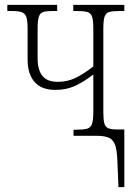

<svg xmlns="http://www.w3.org/2000/svg" viewBox="-20 -556 553 786"><path d="M461 115Q460 68 453 43Q446 18 428 9Q410 0 378 0H281V-25H292Q321 -25 336 -29Q351 -33 356.5 -48.5Q362 -64 362 -98V-251Q323 -221 287.5 -204.5Q252 -188 206 -188Q150 -188 121.5 -220.5Q93 -253 93 -312V-439Q93 -472 87.5 -487Q82 -502 68 -506.5Q54 -511 26 -511H10V-536H214V-511H198Q171 -511 157.5 -507Q144 -503 139 -487.5Q134 -472 134 -440V-317Q134 -270 153.5 -245.5Q173 -221 217 -221Q254 -221 286 -235.5Q318 -250 362 -284V-438Q362 -472 357 -487.5Q352 -503 337 -507Q322 -511 293 -511H280V-536H489V-511H471Q442 -511 427.5 -507Q413 -503 408 -487.5Q403 -472 403 -438V-99Q403 -67 407 -51.5Q411 -36 423.5 -31Q436 -26 459 -26H489V210H465Z"/></svg>

Font: Noto Serif Condensed ExtraLight
Style: Regular
Weight: 200
Width: 3
Designer: Monotype Design Team
Foundry: Monotype Imaging Inc.
Version: Version 2.013; ttfautohint (v1.8.4.7-5d5b)